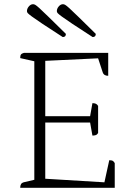

<svg xmlns="http://www.w3.org/2000/svg" viewBox="-20 -892 631 912"><path d="M76 0Q76 -22 92 -26L143 -38V-601L76 -616Q76 -628 79.5 -633Q83 -638 94 -641H494V-532Q473 -532 468 -548L446 -615L195 -603V-340H408L419 -402Q428 -402 434.5 -399.5Q441 -397 446 -389V-260Q441 -252 434 -250Q427 -248 419 -248L408 -310H195V-43L476 -26L499 -131Q512 -131 517 -127Q522 -123 525 -117V0ZM420 -716Q435 -716 435 -731Q383 -782 353.5 -811Q324 -840 309.5 -853Q295 -866 289.5 -869Q284 -872 279 -872Q268 -872 259 -861.5Q250 -851 250 -839Q250 -834 254 -829.5Q258 -825 273.5 -813.5Q289 -802 323.5 -779Q358 -756 420 -716ZM278 -716Q293 -716 293 -731Q241 -782 211.5 -811Q182 -840 167.5 -853Q153 -866 147.5 -869Q142 -872 137 -872Q126 -872 117 -861.5Q108 -851 108 -839Q108 -834 112 -829.5Q116 -825 131.5 -813.5Q147 -802 181.5 -779Q216 -756 278 -716Z"/></svg>

Font: Petrona ExtraLight
Style: Regular
Weight: 200
Designer: Ringo R. Seeber
Foundry: Ringo R. Seeber
Version: Version 2.001; ttfautohint (v1.8.3)